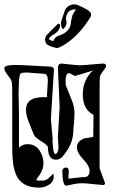

<svg xmlns="http://www.w3.org/2000/svg" viewBox="-20 -858 522 879"><path d="M160 1Q117 1 91.5 -14.5Q66 -30 54.5 -56Q43 -82 39.5 -114.5Q36 -147 36 -182V-432Q36 -483 31 -491Q25 -502 18 -510.5Q11 -519 6 -528Q2 -534 1 -538.5Q0 -543 0 -546Q0 -564 79 -560L211 -553Q228 -551 227 -538L213 -314L221 -223Q220 -215 221 -204Q222 -193 223 -180Q226 -153 234 -153Q243 -153 248 -179L245 -230L253 -368L245 -551Q245 -557 249.5 -562Q254 -567 261 -567Q298 -563 319.5 -561Q341 -559 346 -559Q351 -559 377 -561Q403 -563 449 -567H452Q466 -567 466 -554Q466 -552 465 -551Q440 -517 438 -510Q437 -507 436.5 -489Q436 -471 436 -438V-87L459 -25Q462 -18 460 -15Q457 -11 452 -11Q442 -12 428.5 -13Q415 -14 398 -16Q374 -19 354 -19Q333 -19 310 -13.5Q287 -8 283 -8Q270 -8 267 -46Q266 -57 265.5 -66Q265 -75 266 -81Q272 -91 281 -91Q296 -91 295 -72L293 -40L357 -47Q390 -44 390 -75Q390 -98 366 -123Q332 -158 332 -184Q332 -212 368 -225Q377 -226 387 -227.5Q397 -229 407 -232L408 -332Q359 -357 359 -426Q359 -492 405 -535L323 -510Q300 -523 295 -523Q277 -523 281 -468Q288 -450 295.5 -432Q303 -414 310 -396Q321 -368 321 -337Q321 -324 319.5 -306Q318 -288 316 -265Q316 -213 288 -170Q279 -157 271.5 -147.5Q264 -138 257 -133Q248 -127 235 -127Q200 -127 199 -185Q199 -192 171 -210Q140 -229 136 -239Q120 -277 109.5 -305Q99 -333 99 -354Q99 -393 132 -406Q142 -410 158 -412Q174 -414 196 -413Q195 -421 195.5 -430.5Q196 -440 197 -453L199 -489Q199 -519 183 -520Q113 -526 104 -526Q78 -526 73 -520Q67 -511 66 -466Q66 -459 65.5 -449.5Q65 -440 65 -430Q65 -420 65.5 -408.5Q66 -397 66 -384L67 -338V-182Q83 -198 106 -198Q141 -198 160 -170.5Q179 -143 179 -111Q179 -85 163 -60L146 -35Q146 -31 160 -31Q182 -31 185 -32Q193 -34 202 -42Q211 -50 222 -61Q223 -62 224 -62Q226 -62 226 -51Q226 -26 204.5 -12.5Q183 1 160 1ZM236 -639Q197 -648 191 -660Q186 -670 186 -678Q186 -681 188 -687Q192 -695 198 -702Q206 -710 217.5 -721.5Q229 -733 242 -746Q247 -751 250 -749Q255 -747 255 -740Q255 -733 251 -725Q248 -718 241.5 -712Q235 -706 229 -702Q216 -695 211 -690Q206 -685 204 -682Q204 -681 203.5 -681Q203 -681 203 -680Q203 -678 212 -674L223 -669Q228 -680 234.5 -686.5Q241 -693 263 -700Q279 -706 293 -723Q303 -736 304 -749Q306 -767 309 -777.5Q312 -788 313 -791Q321 -808 329 -814Q326 -815 320 -815Q311 -815 301.5 -810Q292 -805 287 -793Q284 -787 283 -782Q282 -777 282 -772Q282 -769 282.5 -766Q283 -763 284 -760Q285 -758 285 -755Q285 -750 282 -742Q271 -719 265 -728Q259 -739 259 -750Q259 -755 260.5 -760Q262 -765 263 -770Q270 -789 273.5 -799.5Q277 -810 277 -811Q284 -825 296 -831.5Q308 -838 320 -838Q331 -838 338 -834Q384 -814 392 -803Q397 -798 397 -791Q397 -786 394 -780Q393 -778 389.5 -772.5Q386 -767 380 -758Q331 -686 266 -648Q258 -644 250.5 -640.5Q243 -637 236 -639ZM277 -811Q277 -811 277 -811Q277 -811 277 -811Z"/></svg>

Font: Moo Lah Lah
Style: Regular
Weight: 400
Designer: Robert E. Leuschke
Foundry: Robert E. Leuschke
Version: Version 1.010; ttfautohint (v1.8.3)